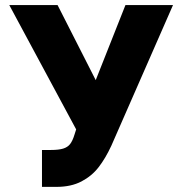

<svg xmlns="http://www.w3.org/2000/svg" viewBox="-20 -727 719 757"><path d="M145.5 -135.7H180.7Q211.4 -135.7 229 -141.1Q246.6 -146.5 256.3 -158.9Q266.1 -171.4 273.4 -195.3L280.3 -216.8L16.6 -707H207L357.4 -411.1L474.6 -707H662.1L418.9 -152.3Q396 -103 369.1 -68.1Q342.3 -33.2 301.3 -11.7Q260.3 9.8 203.1 9.8H145.5Z"/></svg>

Font: Pretendard Std Black
Style: Regular
Weight: 900
Designer: Base glyphs from Inter by Rasmus Andersson; Hangeul glyphs from Noto Sans CJK(Source Han Sans) by Jang Soo-young and Kan
Foundry: Kil Hyung-jin
Version: Version 1.309